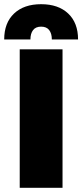

<svg xmlns="http://www.w3.org/2000/svg" viewBox="-33 -895 392 915"><path d="M265 -660V0H61V-660ZM339 -707H214Q214 -735 201.5 -751.5Q189 -768 163 -768Q137 -768 124.5 -751.5Q112 -735 112 -707H-13Q-13 -786 34 -830.5Q81 -875 163 -875Q245 -875 292 -830.5Q339 -786 339 -707Z"/></svg>

Font: Work Sans ExtraBold
Style: Regular
Weight: 800
Designer: Wei Huang
Foundry: Wei Huang
Version: Version 2.012; ttfautohint (v1.8.3)